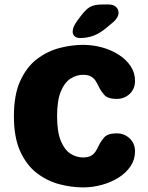

<svg xmlns="http://www.w3.org/2000/svg" viewBox="-20 -825 659 856"><path d="M350.5 10.5Q299.5 10.5 245.5 -3.5Q191.5 -17.5 145.2 -52.5Q99 -87.5 70.5 -149.5Q42 -211.5 42 -307Q42 -403 70.5 -465Q99 -527 145.2 -562Q191.5 -597 245.5 -611Q299.5 -625 350.5 -625Q393.5 -625 434.5 -613.8Q475.5 -602.5 509 -581.2Q542.5 -560 562.2 -530.5Q582 -501 582 -464.5Q582 -428.5 558 -406.2Q534 -384 500.5 -384Q460.5 -384 445 -401.8Q429.5 -419.5 419.5 -440Q413.5 -453.5 405.8 -465.2Q398 -477 385.2 -484.2Q372.5 -491.5 350.5 -491.5Q320.5 -491.5 294 -474.2Q267.5 -457 251 -416.8Q234.5 -376.5 234.5 -307Q234.5 -237.5 251 -197.2Q267.5 -157 294 -140Q320.5 -123 350.5 -123Q372.5 -123 385.2 -130.2Q398 -137.5 405.8 -149.2Q413.5 -161 419.5 -174.5Q429.5 -195 445 -212.8Q460.5 -230.5 500.5 -230.5Q534 -230.5 558 -208Q582 -185.5 582 -150Q582 -113.5 562 -83.8Q542 -54 508.5 -33Q475 -12 433.8 -0.8Q392.5 10.5 350.5 10.5ZM337.5 -655.5Q321.5 -655.5 312.8 -663.2Q304 -671 304 -684Q304 -704 323 -730.5L335.5 -747.5Q360.5 -781.5 379.8 -793.2Q399 -805 437 -805H464.5Q485 -805 496.8 -794.5Q508.5 -784 508.5 -768.5Q508.5 -747 485 -726.5L457.5 -703.5Q427 -677.5 398.5 -666.5Q370 -655.5 337.5 -655.5Z"/></svg>

Font: Sono Monospace ExtraBold
Style: Regular
Weight: 800
Version: Version 2.112